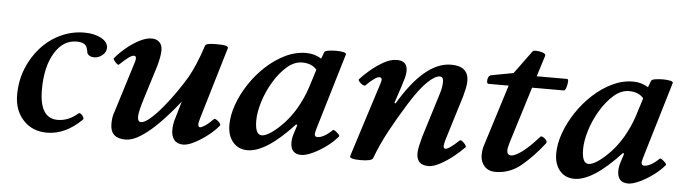

<svg xmlns="http://www.w3.org/2000/svg" viewBox="-39 -646 2841 800"><g transform="rotate(5 1381.5 -246.0)"><path d="M174 13Q113 13 75 -28Q37 -69 37 -133Q37 -191 57 -242Q77 -293 112.5 -332.5Q148 -372 195 -394Q242 -416 294 -416Q336 -416 364.5 -400.5Q393 -385 393 -361Q393 -343 377.5 -330Q362 -317 343 -317Q322 -317 314 -331Q309 -359 303 -364Q292 -376 265 -376Q208 -376 173 -317.5Q138 -259 138 -164Q138 -44 214 -44Q259 -44 298 -78Q302 -82 308.5 -77.5Q315 -73 319 -65.5Q323 -58 319 -54Q251 13 174 13Z M502 13Q439 13 439 -47Q439 -58 440.5 -71.5Q442 -85 448 -100L515 -315Q521 -338 508 -338Q500 -338 486.5 -328.5Q473 -319 449 -296Q446 -293 439.5 -298.5Q433 -304 428 -311Q423 -318 425 -320Q442 -341 468.5 -363.5Q495 -386 523.5 -401Q552 -416 576 -416Q595 -416 607.5 -404.5Q620 -393 620 -371Q620 -359 617.5 -344Q615 -329 609 -306L565 -165Q547 -108 547 -87Q547 -65 561 -65Q576 -65 600 -86Q624 -107 650.5 -139Q677 -171 701.5 -206.5Q726 -242 743 -271Q756 -294 770.5 -328Q785 -362 799 -405Q801 -416 844 -416Q872 -416 883.5 -413.5Q895 -411 895 -404L807 -109Q799 -84 800 -74.5Q801 -65 808 -65Q814 -65 828 -74Q842 -83 863 -104Q866 -107 874 -102Q882 -97 887.5 -90Q893 -83 890 -79Q874 -59 847.5 -38Q821 -17 792.5 -2Q764 13 744 13Q719 13 706.5 -2.5Q694 -18 694 -43Q694 -53 695.5 -66Q697 -79 706 -107L723 -165Q685 -117 646 -76.5Q607 -36 570 -11.5Q533 13 502 13Z M1013 13Q975 13 952 -14Q929 -41 929 -86Q929 -126 945 -171Q961 -216 989.5 -259Q1018 -302 1055.5 -336.5Q1093 -371 1135.5 -391.5Q1178 -412 1223 -412Q1257 -412 1286 -394L1296 -421Q1298 -427 1313 -429.5Q1328 -432 1346 -432Q1364 -432 1376.5 -429Q1389 -426 1387 -420L1291 -99Q1287 -84 1287 -79Q1287 -67 1298 -67Q1325 -67 1361 -102Q1364 -104 1371.5 -98.5Q1379 -93 1385 -86.5Q1391 -80 1388 -77Q1371 -56 1343 -35Q1315 -14 1286 -0.5Q1257 13 1238 13Q1193 13 1193 -36Q1193 -44 1194.5 -53.5Q1196 -63 1201 -78L1211 -109L1206 -112Q1091 13 1013 13ZM1067 -54Q1083 -54 1107.5 -71Q1132 -88 1158.5 -116.5Q1185 -145 1206 -181Q1231 -224 1246 -270L1270 -346Q1249 -371 1209 -371Q1176 -371 1145.5 -344.5Q1115 -318 1090.5 -277Q1066 -236 1052.5 -192Q1039 -148 1039 -113Q1039 -54 1067 -54Z M1486 13Q1437 13 1442 -1L1542 -315Q1550 -338 1534 -338Q1519 -338 1479 -299Q1475 -296 1467 -300.5Q1459 -305 1453 -312.5Q1447 -320 1451 -323Q1467 -341 1492.5 -362.5Q1518 -384 1546.5 -400Q1575 -416 1601 -416Q1645 -416 1645 -374Q1645 -361 1640.5 -344Q1636 -327 1629 -306L1606 -237L1611 -235Q1718 -416 1828 -416Q1901 -416 1901 -353Q1901 -339 1897 -322Q1893 -305 1889 -289L1839 -127Q1828 -94 1826.5 -79.5Q1825 -65 1834 -65Q1849 -65 1890 -104Q1894 -108 1901.5 -102.5Q1909 -97 1914.5 -89.5Q1920 -82 1918 -79Q1901 -61 1874.5 -39.5Q1848 -18 1819.5 -2.5Q1791 13 1770 13Q1720 13 1720 -36Q1720 -49 1724 -67Q1728 -85 1734 -107L1789 -284Q1797 -309 1798.5 -321.5Q1800 -334 1800 -343Q1800 -363 1785 -363Q1765 -363 1733.5 -332.5Q1702 -302 1662 -238Q1622 -174 1590.5 -115.5Q1559 -57 1538 0Q1533 13 1486 13Z M2050 13Q2021 13 2004 -5.5Q1987 -24 1987 -52Q1987 -61 1988 -69.5Q1989 -78 1991 -86L2074 -350H1990Q1984 -350 1983 -358.5Q1982 -367 1986 -376.5Q1990 -386 1999 -387L2090 -404L2161 -501Q2164 -505 2177 -504.5Q2190 -504 2202.5 -500Q2215 -496 2215 -488L2187 -399H2314Q2320 -399 2319 -386.5Q2318 -374 2314 -362Q2310 -350 2304 -350H2172L2099 -115Q2096 -104 2094 -96Q2092 -88 2092 -82Q2092 -61 2109 -61Q2125 -61 2154 -82Q2183 -103 2224 -149Q2227 -153 2235 -149Q2243 -145 2248.5 -138Q2254 -131 2251 -125Q2206 -67 2158 -27Q2110 13 2050 13Z M2380 13Q2342 13 2319 -14Q2296 -41 2296 -86Q2296 -126 2312 -171Q2328 -216 2356.5 -259Q2385 -302 2422.5 -336.5Q2460 -371 2502.5 -391.5Q2545 -412 2590 -412Q2624 -412 2653 -394L2663 -421Q2665 -427 2680 -429.5Q2695 -432 2713 -432Q2731 -432 2743.5 -429Q2756 -426 2754 -420L2658 -99Q2654 -84 2654 -79Q2654 -67 2665 -67Q2692 -67 2728 -102Q2731 -104 2738.5 -98.5Q2746 -93 2752 -86.5Q2758 -80 2755 -77Q2738 -56 2710 -35Q2682 -14 2653 -0.5Q2624 13 2605 13Q2560 13 2560 -36Q2560 -44 2561.5 -53.5Q2563 -63 2568 -78L2578 -109L2573 -112Q2458 13 2380 13ZM2434 -54Q2450 -54 2474.5 -71Q2499 -88 2525.5 -116.5Q2552 -145 2573 -181Q2598 -224 2613 -270L2637 -346Q2616 -371 2576 -371Q2543 -371 2512.5 -344.5Q2482 -318 2457.5 -277Q2433 -236 2419.5 -192Q2406 -148 2406 -113Q2406 -54 2434 -54Z"/></g></svg>

Font: Junicode SmExp
Style: Bold Italic
Weight: 700
Width: 6
Italic angle: -11°
Designer: Peter S. Baker
Version: Version 2.205; ttfautohint (v1.8.4)